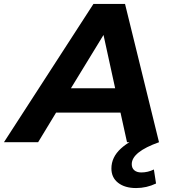

<svg xmlns="http://www.w3.org/2000/svg" viewBox="-83 -720 869 972"><path d="M527 -150H201L110 0H-63L390 -700H550L722 0H560ZM500 -273 441 -543 276 -273ZM481 133Q481 76 529 32Q577 -12 665 -43L722 0Q584 49 584 111Q584 131 597 142Q610 153 632 153Q666 153 696 138L707 209Q659 232 606 232Q549 232 515 205.5Q481 179 481 133Z"/></svg>

Font: Idrija
Style: Bold Italic
Weight: 700
Italic angle: -11.3°
Designer: Julieta Ulanovsky
Foundry: Julieta Ulanovsky
Version: Version 7.200